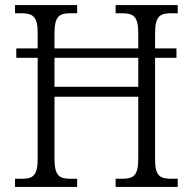

<svg xmlns="http://www.w3.org/2000/svg" viewBox="-20 -734 757 754"><path d="M39 0H283V-32H258C214 -32 194 -42 194 -111V-354H523V-111C523 -42 503 -32 458 -32H434V0H678V-32H654C609 -32 589 -42 589 -108V-507H673V-544H589V-603C589 -672 609 -682 654 -682H678V-714H434V-682H457C503 -682 523 -672 523 -603V-544H194V-603C194 -672 214 -682 258 -682H283V-714H39V-682H61C107 -682 128 -672 128 -605V-544H44V-507H128V-111C128 -42 108 -32 64 -32H39ZM194 -393V-507H523V-393Z"/></svg>

Font: Noto Serif Myanmar SemiCondensed Light
Style: Regular
Weight: 300
Width: 4
Designer: Ben Mitchell and the Monotype Design Team
Foundry: Monotype Imaging Inc.
Version: Version 2.106